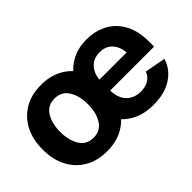

<svg xmlns="http://www.w3.org/2000/svg" viewBox="-83 -848 1153 1153"><g transform="rotate(-45 494.0 -271.5)"><path d="M306.6 10.7Q224.6 10.7 164.6 -24.7Q104.5 -60.1 72 -123.3Q39.6 -186.5 39.6 -270.5Q39.6 -355 72 -418.5Q104.5 -481.9 164.6 -517.3Q224.6 -552.7 306.6 -552.7Q388.7 -552.7 448.7 -517.3Q508.8 -481.9 541.3 -418.5Q573.7 -355 573.7 -270.5Q573.7 -186.5 541.3 -123.3Q508.8 -60.1 448.7 -24.7Q388.7 10.7 306.6 10.7ZM306.6 -104.5Q365.2 -104.5 395 -151.9Q424.8 -199.2 424.8 -271Q424.8 -343.3 395 -390.4Q365.2 -437.5 306.6 -437.5Q248 -437.5 218.5 -390.4Q189 -343.3 189 -271Q189 -199.2 218.5 -151.9Q248 -104.5 306.6 -104.5ZM701.2 10.7Q617.7 10.7 557.1 -23.4Q496.6 -57.6 464.1 -120.6Q431.6 -183.6 431.6 -270Q431.6 -354.5 464.1 -418Q496.6 -481.4 555.4 -517.1Q614.3 -552.7 693.8 -552.7Q765.1 -552.7 823.2 -522.5Q881.3 -492.2 915.8 -430.7Q950.2 -369.1 950.2 -275.9V-234.9H576.7Q579.1 -168 613.8 -133.8Q648.4 -99.6 703.6 -99.6Q742.2 -99.6 769.8 -116Q797.4 -132.3 809.1 -164.1L941.9 -139.2Q921.9 -71.3 859.1 -30.3Q796.4 10.7 701.2 10.7ZM577.6 -326.7H809.1Q803.7 -379.9 774.9 -411.1Q746.1 -442.4 695.3 -442.4Q642.6 -442.4 612.3 -409.9Q582 -377.4 577.6 -326.7Z"/></g></svg>

Font: Inter-Bold
Style: Bold
Weight: 700
Designer: Rasmus Andersson
Foundry: rsms
Version: Version 4.000;git-a52131595